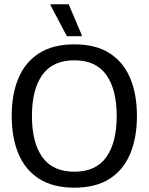

<svg xmlns="http://www.w3.org/2000/svg" viewBox="-20 -870 698 902"><path d="M329.2 11.7Q230 11.7 164.6 -29.6Q99.2 -70.8 67.1 -146.7Q35 -222.5 35 -325Q35 -428.3 67.1 -503.8Q99.2 -579.2 164.6 -620.4Q230 -661.7 329.2 -661.7Q429.2 -661.7 494.2 -620.4Q559.2 -579.2 591.2 -503.8Q623.3 -428.3 623.3 -325Q623.3 -222.5 591.2 -146.7Q559.2 -70.8 494.2 -29.6Q429.2 11.7 329.2 11.7ZM329.2 -63.3Q430.8 -63.3 479.6 -132.1Q528.3 -200.8 528.3 -325Q528.3 -449.2 479.6 -517.9Q430.8 -586.7 329.2 -586.7Q227.5 -586.7 178.8 -517.9Q130 -449.2 130 -325Q130 -200.8 178.8 -132.1Q227.5 -63.3 329.2 -63.3ZM294.2 -700 217.5 -845V-850H302.5L364.2 -705V-700Z"/></svg>

Font: Familjen Grotesk GF
Style: Regular
Weight: 400
Designer: Anders Wikstroem, Jonas Baeckman, Matilda Gysing, Kristian Moeller
Foundry: Familjen STHLM AB
Version: Version 2.000; Beta; Release 4; Build 6